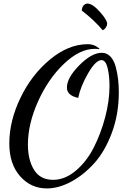

<svg xmlns="http://www.w3.org/2000/svg" viewBox="-20 -966 695 1073"><path d="M32 -164Q32 -290 94.5 -419.5Q157 -549 260 -634Q363 -719 470 -719Q511 -719 538 -691Q522 -693 509 -693Q425 -693 337 -609Q249 -525 192.5 -399Q136 -273 136 -158Q136 -72 170.5 -16.5Q205 39 277 39Q343 39 403.5 -12Q464 -63 504 -141.5Q544 -220 568 -311.5Q592 -403 592 -486Q592 -541 581.5 -585.5Q571 -630 547 -630Q515 -630 472.5 -556.5Q430 -483 417 -419Q354 -432 354 -477Q354 -531 423 -601Q492 -671 549 -671Q577 -671 597 -650Q617 -629 626.5 -593.5Q636 -558 640 -523Q644 -488 644 -450Q644 -328 605 -223.5Q566 -119 506 -53Q446 13 376.5 50Q307 87 242 87Q152 87 92 18.5Q32 -50 32 -164ZM437 -907Q438 -926 447.5 -936Q457 -946 469 -946Q497 -946 538 -900Q579 -854 579 -833Q579 -824 572 -813Q565 -802 554 -797Q505 -855 437 -907Z"/></svg>

Font: TypoPRO Dancing Script
Style: Bold
Weight: 700
Designer: Pablo Impallari
Foundry: Pablo Impallari. www.impallari.com Igino Marini. www.ikern.com
Version: Version 1.002